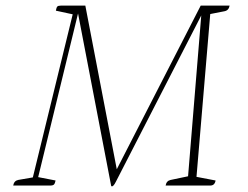

<svg xmlns="http://www.w3.org/2000/svg" viewBox="-20 -661 882 684"><path d="M379 3Q377 3 376 1L258 -613L116 -30L178 -18Q176 -8 172.5 -4Q169 0 159 0H27Q30 -17 45 -20L97 -29L239 -610L179 -623Q181 -634 184 -637.5Q187 -641 197 -641H284L396 -58L695 -641H798Q795 -624 780 -621L729 -611L680 -31L748 -18Q745 0 729 0H570Q573 -17 588 -20L650 -33L697 -606L393 -14Q388 -4 384.5 -0.5Q381 3 379 3Z"/></svg>

Font: Petrona Thin
Style: Italic
Weight: 100
Italic angle: -9°
Designer: Ringo R. Seeber
Foundry: Ringo R. Seeber
Version: Version 2.001; ttfautohint (v1.8.3)